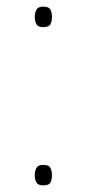

<svg xmlns="http://www.w3.org/2000/svg" viewBox="-20 -552 260 580"><path d="M85 -501Q85 -513 90 -522.5Q95 -532 110 -532Q128 -532 132.5 -522.5Q137 -513 137 -501Q137 -488 132.5 -479Q128 -470 110 -470Q95 -470 90 -479Q85 -488 85 -501ZM85 -23Q85 -35 90 -44.5Q95 -54 110 -54Q128 -54 132.5 -44.5Q137 -35 137 -23Q137 -10 132.5 -1Q128 8 110 8Q95 8 90 -1Q85 -10 85 -23Z"/></svg>

Font: Noto Sans Thai Looped UI Condensed Thin
Style: Regular
Weight: 100
Width: 3
Designer: Cadson Demak Team
Foundry: Cadson Demak Co., Ltd.
Version: Version 1.000; ttfautohint (v1.8.4.7-5d5b)